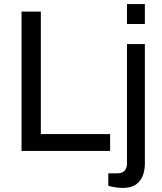

<svg xmlns="http://www.w3.org/2000/svg" viewBox="-20 -743 799 945"><path d="M86 0V-686H181V-83H522V0ZM605 -625V-723H693V-625ZM582 182Q571 182 558 180.5Q545 179 533 176.5Q521 174 513 171V110H558Q581 110 593 97.5Q605 85 605 62V-526H693V64Q693 94 683 121Q673 148 649.5 165Q626 182 582 182Z"/></svg>

Font: Archivo SemiBold
Style: Regular
Weight: 400
Version: Version 2.001